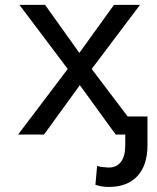

<svg xmlns="http://www.w3.org/2000/svg" viewBox="-20 -548 640 782"><path d="M303.2 -332.5 444.3 -528.3H550.3L353.5 -267.1L555.7 0H451.2L305.2 -201.2L159.2 0H53.7L255.9 -267.1L59.1 -528.3H163.6ZM580.6 -73.7V43.5Q580.6 125 539.6 169.2Q498.5 213.4 423.3 213.4Q408.7 213.4 395.8 211.4Q382.8 209.5 368.7 204.6L375.5 127.9Q379.4 129.4 386 130.6Q392.6 131.8 399.9 132.6Q407.2 133.3 413.6 133.8Q419.9 134.3 423.3 134.3Q455.6 134.3 472.9 110.8Q490.2 87.4 490.2 43.5V-73.7Z"/></svg>

Font: Roboto Mono
Style: Regular
Weight: 400
Designer: Google
Version: Version 2.000985; 2015; ttfautohint (v1.3)